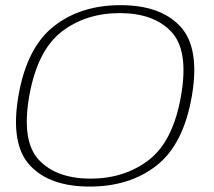

<svg xmlns="http://www.w3.org/2000/svg" viewBox="-20 -700 808 725"><path d="M318.5 4.5Q167.5 4.5 93 -75.5Q18.5 -155.5 49.5 -337.5Q81 -520 182.5 -600.2Q284 -680.5 435.2 -680.5Q586.5 -680.5 661 -600Q735.5 -519.5 704.5 -337.5Q673 -155 571.5 -75.2Q470 4.5 318.5 4.5ZM322 -25.5Q450.5 -25.5 542 -96Q633.5 -166.5 663.5 -337.5Q693.5 -509 627.2 -579.8Q561 -650.5 432 -650.5Q303.5 -650.5 212.2 -579.8Q121 -509 90.5 -337.5Q60.5 -166.5 127 -96Q193.5 -25.5 322 -25.5Z"/></svg>

Font: Anybody ExtraExpanded ExtraLight
Style: Italic
Weight: 200
Width: 8
Italic angle: -10°
Designer: Tyler Finck
Foundry: Etcetera Type Company
Version: Version 1.010; ttfautohint (v1.8.3) -l 8 -r 50 -G 200 -x 14 